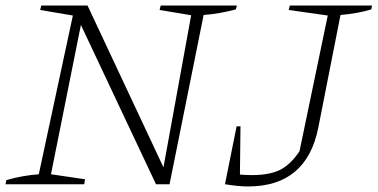

<svg xmlns="http://www.w3.org/2000/svg" viewBox="-22 -665 1363 693"><path d="M558 -645H833L829 -631Q769 -615 713 -611L590 0H541L270 -575L162 -36L285 -18L282 0H-2L1 -15Q32 -24 61.5 -29Q91 -34 118 -36L241 -609L123 -629L127 -645H294L568 -61L668 -610L554 -629ZM790 0 832 -209H846L844 -35Q864 -33 887 -33Q950 -33 988 -51.5Q1026 -70 1059 -119L1161 -609L1020 -629L1024 -645H1321L1318 -631Q1268 -616 1207 -611L1127 -205Q1085 8 873 8Q856 8 835.5 6Q815 4 790 0Z"/></svg>

Font: Piazzolla SC ExtraLight
Style: Italic
Weight: 200
Italic angle: -11.3°
Designer: Juan Pablo del Peral
Foundry: Huerta Tipografica
Version: Version 1.330